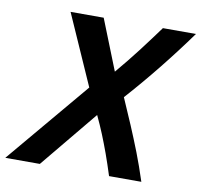

<svg xmlns="http://www.w3.org/2000/svg" viewBox="-120 -775 898 858"><g transform="rotate(10 329.5 -346.5)"><path d="M-41.8 0 273.2 -374.5 132.2 -693H282.5L373.5 -464.2Q398.5 -493.5 422 -522.9Q445.5 -552.2 468.1 -581.5Q490.8 -610.8 511.4 -639Q532 -667.2 551.2 -693H701.2Q671 -651 638.1 -607.8Q605.2 -564.5 570.9 -521.6Q536.5 -478.8 501.6 -437.6Q466.8 -396.5 433 -359Q460 -298 484 -241.4Q508 -184.8 530.8 -126.4Q553.5 -68 575.5 0H429Q412 -53.5 396.4 -96.8Q380.8 -140 364.8 -179.2Q348.8 -218.5 329.2 -259.8L115 0Z"/></g></svg>

Font: Ubuntu Sans
Style: Italic
Weight: 400
Italic angle: -13.5°
Designer: Dalton Maag Ltd
Foundry: Dalton Maag Ltd
Version: Version 1.006